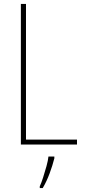

<svg xmlns="http://www.w3.org/2000/svg" viewBox="-20 -734 431 975"><path d="M86 0V-714H112V-25H371V0ZM256 70Q247 106 232 146.5Q217 187 197 221H182V212Q190 195 199 167Q208 139 216 110Q224 81 226 61H256Z"/></svg>

Font: Noto Sans Khmer Condensed Thin
Style: Regular
Weight: 100
Width: 3
Designer: Danh Hong and the Monotype Design Team
Foundry: Monotype Imaging Inc.
Version: Version 2.004; ttfautohint (v1.8.4.7-5d5b)